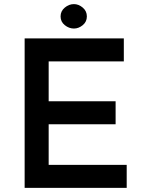

<svg xmlns="http://www.w3.org/2000/svg" viewBox="-20 -915 698 935"><path d="M100 -728H583V-616H217V-422H543V-310H217V-112H597V0H100ZM275 -835Q275 -861 295.5 -878Q316 -895 340 -895Q363 -895 383 -878Q403 -861 403 -835Q403 -809 383 -792.5Q363 -776 340 -776Q316 -776 295.5 -792.5Q275 -809 275 -835Z"/></svg>

Font: Synthetic SemiBold
Style: Regular
Weight: 600
Designer: Santiago Orozco
Foundry: Typemade
Version: Version 2.000; ttfautohint (v1.8.4.7-5d5b)